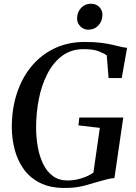

<svg xmlns="http://www.w3.org/2000/svg" viewBox="-20 -970 708 1000"><path d="M317.5 9Q240.5 9 187.8 -17.8Q135 -44.5 103 -89.8Q71 -135 56.5 -190.8Q42 -246.5 41.5 -304Q41 -402 68 -484Q95 -566 145.2 -626Q195.5 -686 265.5 -718.8Q335.5 -751.5 421 -751.5Q471.5 -751.5 507 -747Q542.5 -742.5 567.8 -736.2Q593 -730 613 -725.5Q620 -724 626.8 -722.8Q633.5 -721.5 642 -721L614 -563.5H545.5L536 -681.5Q520 -693 492.5 -703.5Q465 -714 415 -714Q350.5 -714 303.8 -679.2Q257 -644.5 226.8 -585.5Q196.5 -526.5 182.2 -453.8Q168 -381 168 -305.5Q168 -255.5 176.5 -206.5Q185 -157.5 204 -117.5Q223 -77.5 254.5 -53.8Q286 -30 331.5 -30Q367.5 -30 404.8 -41.5Q442 -53 466.5 -71L500 -304L388.5 -317L393 -358H622L576 -42.5Q561 -42 542.8 -37.5Q524.5 -33 501.5 -26.5Q466 -16 420.8 -3.5Q375.5 9 317.5 9ZM440 -815.5Q423 -815.5 409.8 -823.8Q396.5 -832 388.8 -845.5Q381 -859 381.5 -876Q382 -907.5 402.5 -929Q423 -950.5 452.5 -950.5Q481 -950.5 497.5 -933.2Q514 -916 513.5 -891.5Q513 -860 492.8 -837.8Q472.5 -815.5 440 -815.5Z"/></svg>

Font: Merriweather 96pt Medium
Style: Italic
Weight: 500
Italic angle: -7.8°
Version: Version 2.101